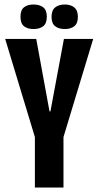

<svg xmlns="http://www.w3.org/2000/svg" viewBox="-20 -833 436 853"><path d="M135 0V-224L3 -660H141L200 -338H204L264 -660H394L262 -224V0ZM268 -704Q241 -704 225 -716.5Q209 -729 209 -758Q209 -787 225 -800Q241 -813 268 -813Q294 -813 310 -800Q326 -787 326 -758Q326 -729 310 -716.5Q294 -704 268 -704ZM129 -704Q102 -704 86.5 -716.5Q71 -729 71 -759Q71 -788 86.5 -800.5Q102 -813 129 -813Q156 -813 172 -800.5Q188 -788 188 -759Q188 -729 172 -716.5Q156 -704 129 -704Z"/></svg>

Font: Bricolage Grotesque 48pt Condensed SemiBold
Style: Regular
Weight: 600
Width: 3
Designer: Mathieu Triay
Foundry: Atelier Triay
Version: Version 1.000; ttfautohint (v1.8.4.7-5d5b);gftools[0.9.32]